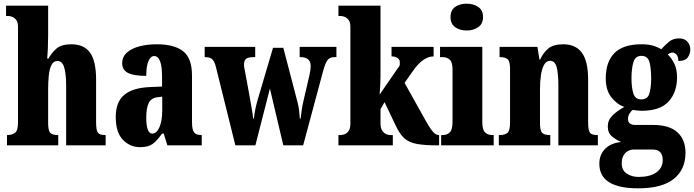

<svg xmlns="http://www.w3.org/2000/svg" viewBox="-20 -791 3777 1045"><path d="M18 0V-56H21Q45 -56 61.5 -68Q78 -80 78 -124V-645Q78 -671 67.5 -683.5Q57 -696 45 -700Q33 -704 26 -704H13V-760H242V-599Q242 -562 240.5 -527.5Q239 -493 237 -472H244Q259 -501 286 -525.5Q313 -550 368 -550Q438 -550 470.5 -504Q503 -458 503 -357V-126Q503 -80 513.5 -68Q524 -56 552 -56H555V0H340V-325Q340 -389 329.5 -424Q319 -459 293 -459Q271 -459 260 -437Q249 -415 245.5 -380Q242 -345 242 -306V-121Q242 -79 254 -67.5Q266 -56 294 -56H297V0Z M742 10Q688 10 649 -30Q610 -70 610 -154Q610 -236 656 -274.5Q702 -313 794 -317L862 -320V-374Q862 -486 819 -486Q800 -486 788 -458.5Q776 -431 776 -378Q709 -378 677 -394Q645 -410 645 -446Q645 -482 671 -505Q697 -528 739.5 -539Q782 -550 833 -550Q929 -550 977 -512Q1025 -474 1025 -380V-126Q1025 -86 1036 -71Q1047 -56 1075 -56H1078V0H891L871 -64H862Q834 -24 810 -7Q786 10 742 10ZM808 -64Q833 -64 848 -99Q863 -134 863 -191V-265L838 -262Q803 -258 789.5 -230.5Q776 -203 776 -150Q776 -109 784 -86.5Q792 -64 808 -64Z M1155 -427Q1147 -459 1134 -469.5Q1121 -480 1097 -480H1094V-536H1369V-480H1358Q1333 -480 1320.5 -471.5Q1308 -463 1308 -438Q1308 -430 1310.5 -417.5Q1313 -405 1315 -394L1337 -275Q1343 -239 1349.5 -204Q1356 -169 1358 -146H1362Q1364 -169 1370 -198Q1376 -227 1383 -250L1466 -531H1522L1599 -236Q1605 -215 1608 -188.5Q1611 -162 1612 -145H1616Q1619 -168 1622 -190.5Q1625 -213 1631 -239L1664 -381Q1671 -411 1671 -431Q1671 -480 1616 -480H1611V-536H1811V-480H1800Q1776 -480 1763.5 -465Q1751 -450 1738 -402L1630 0H1522L1449 -309L1370 0H1261Z M1822 0V-56H1835Q1842 -56 1854.5 -60Q1867 -64 1877 -77.5Q1887 -91 1887 -119V-645Q1887 -671 1876.5 -683.5Q1866 -696 1854 -700Q1842 -704 1835 -704H1822V-760H2051V-378Q2051 -361 2050 -340Q2049 -319 2048 -301Q2047 -283 2046 -276L2146 -421Q2156 -432 2156 -441Q2156 -450 2156 -454Q2156 -467 2143.5 -475.5Q2131 -484 2111 -484V-536H2340V-484Q2312 -484 2283.5 -464.5Q2255 -445 2224 -400L2182 -340L2293 -141Q2316 -99 2333.5 -77.5Q2351 -56 2367 -56H2370V0H2359Q2289 0 2247 -8Q2205 -16 2180 -39Q2155 -62 2134 -107L2073 -235L2051 -197V-121Q2051 -93 2061 -79Q2071 -65 2083 -60.5Q2095 -56 2102 -56H2118V0Z M2520 -625Q2483 -625 2457.5 -643Q2432 -661 2432 -698Q2432 -736 2457.5 -753.5Q2483 -771 2520 -771Q2556 -771 2582.5 -753.5Q2609 -736 2609 -698Q2609 -661 2582.5 -643Q2556 -625 2520 -625ZM2381 0V-56H2390Q2414 -56 2428.5 -71Q2443 -86 2443 -129V-413Q2443 -452 2428 -466Q2413 -480 2390 -480H2375V-536H2605V-127Q2605 -85 2620 -70.5Q2635 -56 2658 -56H2667V0Z M2695 0V-56H2699Q2728 -56 2742 -68Q2756 -80 2756 -124V-416Q2756 -457 2743 -468.5Q2730 -480 2703 -480H2699V-536H2905L2916 -467H2920Q2936 -503 2963.5 -526.5Q2991 -550 3046 -550Q3113 -550 3147 -504Q3181 -458 3181 -357V-126Q3181 -80 3191.5 -68Q3202 -56 3230 -56H3234V0H3019V-325Q3019 -389 3010 -424.5Q3001 -460 2974 -460Q2953 -460 2941 -438Q2929 -416 2924 -381Q2919 -346 2919 -306V-121Q2919 -79 2931.5 -67.5Q2944 -56 2972 -56H2975V0Z M3453 234Q3242 234 3242 100Q3242 50 3274 18.5Q3306 -13 3361 -18Q3335 -29 3311.5 -48Q3288 -67 3288 -103Q3288 -137 3313 -162Q3338 -187 3378 -209Q3336 -224 3306.5 -262.5Q3277 -301 3277 -365Q3277 -454 3324 -502Q3371 -550 3472 -550Q3506 -550 3530.5 -543.5Q3555 -537 3579 -523Q3600 -546 3621.5 -564Q3643 -582 3677 -582Q3706 -582 3721.5 -564Q3737 -546 3737 -522Q3737 -497 3723 -478Q3709 -459 3672 -459Q3672 -484 3661 -494.5Q3650 -505 3642 -505Q3632 -505 3625.5 -501.5Q3619 -498 3614 -495Q3635 -475 3650 -444.5Q3665 -414 3665 -370Q3665 -289 3619 -238.5Q3573 -188 3472 -188Q3463 -188 3447.5 -189.5Q3432 -191 3424 -193Q3416 -188 3407 -174Q3398 -160 3398 -143Q3398 -126 3409 -118.5Q3420 -111 3434 -111H3534Q3623 -111 3667 -71Q3711 -31 3711 41Q3711 131 3647.5 182.5Q3584 234 3453 234ZM3470 -250Q3505 -250 3514.5 -282Q3524 -314 3524 -365Q3524 -418 3515 -452.5Q3506 -487 3471 -487Q3437 -487 3427 -451.5Q3417 -416 3417 -364Q3417 -315 3427 -282.5Q3437 -250 3470 -250ZM3456 172Q3517 172 3552 147.5Q3587 123 3587 80Q3587 54 3574.5 38.5Q3562 23 3533 23H3426Q3414 23 3399.5 30Q3385 37 3374.5 53.5Q3364 70 3364 99Q3364 136 3391.5 154Q3419 172 3456 172Z"/></svg>

Font: Noto Serif Tamil ExtraCondensed Black
Style: Regular
Weight: 900
Width: 2
Designer: Indian Type Foundry, Tom Grace, and the Monotype Design Team
Foundry: Monotype Imaging Inc.
Version: Version 2.004; ttfautohint (v1.8.4.7-5d5b)